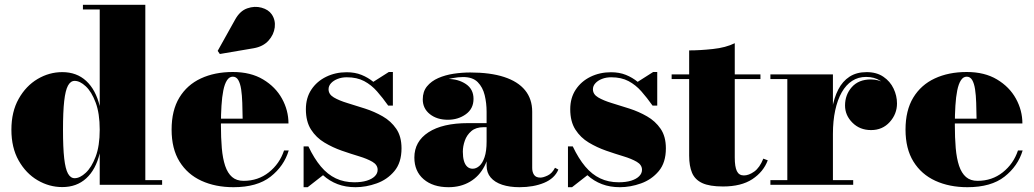

<svg xmlns="http://www.w3.org/2000/svg" viewBox="-20 -770 4308 800"><path d="M239.5 9.5Q185 9.5 136.5 -19Q88 -47.5 57.8 -101Q27.5 -154.5 27.5 -229.5Q27.5 -304.5 57.8 -358.2Q88 -412 136.5 -440.8Q185 -469.5 239.5 -469.5Q299.5 -469.5 339.2 -432.8Q379 -396 395.5 -328V-730.5H325.5V-750H585.5V-19.5H655.5V0H395.5V-131Q379 -63 339.2 -26.8Q299.5 9.5 239.5 9.5ZM291 -27.5Q313 -27.5 337.2 -50Q361.5 -72.5 378.5 -117.2Q395.5 -162 395.5 -229.5Q395.5 -297.5 378.5 -342.8Q361.5 -388 337.2 -410.5Q313 -433 291 -433Q274 -433 263.2 -413.2Q252.5 -393.5 247.5 -349Q242.5 -304.5 242.5 -229.5Q242.5 -154.5 247.5 -110.2Q252.5 -66 263.2 -46.8Q274 -27.5 291 -27.5Z M953 10Q877.5 10 819.2 -16.8Q761 -43.5 728 -96.8Q695 -150 695 -230Q695 -310 727.2 -363.2Q759.5 -416.5 817 -443.2Q874.5 -470 950 -470Q1024.5 -470 1076.2 -439Q1128 -408 1155 -359Q1182 -310 1182 -255.5H761.5V-275.5H991Q990.5 -310 989.5 -341.5Q988.5 -373 984.8 -397.8Q981 -422.5 972.8 -436.5Q964.5 -450.5 950 -450.5Q935.5 -450.5 925.8 -435.5Q916 -420.5 910.5 -393.2Q905 -366 902.8 -329.5Q900.5 -293 900.5 -250Q900.5 -196 904.2 -152.8Q908 -109.5 918.2 -79Q928.5 -48.5 947 -32.5Q965.5 -16.5 995 -16.5Q1055.5 -16.5 1100.2 -52Q1145 -87.5 1163.5 -143H1183Q1163.5 -78 1107.5 -34Q1051.5 10 953 10ZM896 -545 887 -558 959.5 -688Q979.5 -724.5 1010.2 -735.2Q1041 -746 1069.8 -738Q1098.5 -730 1112 -710.5Q1128.5 -686.5 1124.8 -656Q1121 -625.5 1098.8 -600.8Q1076.5 -576 1037 -569Z M1245 10V-160H1265Q1289 -109.5 1317 -76.2Q1345 -43 1379.2 -26.8Q1413.5 -10.5 1456.5 -10.5Q1486.5 -10.5 1508.2 -17.2Q1530 -24 1541.8 -35.8Q1553.5 -47.5 1553.5 -62.5Q1553.5 -83 1531.8 -95.8Q1510 -108.5 1476 -118.8Q1442 -129 1404 -142.2Q1366 -155.5 1331.8 -176Q1297.5 -196.5 1276 -230Q1254.5 -263.5 1254.5 -315Q1254.5 -362 1277.2 -396.5Q1300 -431 1338.8 -450Q1377.5 -469 1424.5 -469Q1459 -469 1486.2 -458Q1513.5 -447 1535.5 -429L1600 -470H1617V-330H1597.5Q1574.5 -362.5 1551 -389.2Q1527.5 -416 1497.5 -432Q1467.5 -448 1425 -448Q1404 -448 1386.8 -441.2Q1369.5 -434.5 1359.2 -423.2Q1349 -412 1349 -398Q1349 -377 1371 -364Q1393 -351 1427.8 -340.5Q1462.5 -330 1501.2 -317.5Q1540 -305 1574.5 -285.2Q1609 -265.5 1631 -233.5Q1653 -201.5 1653 -152Q1653 -92.5 1623.2 -57Q1593.5 -21.5 1549.2 -5.8Q1505 10 1461.5 10Q1420 10 1386.5 -2.8Q1353 -15.5 1326 -40L1262 10Z M2144.5 10Q2103.5 10 2072.5 -0.2Q2041.5 -10.5 2024.5 -30.5Q2007.5 -50.5 2007.5 -80V-304.5Q2007.5 -340.5 1999.5 -373.5Q1991.5 -406.5 1970.5 -427.8Q1949.5 -449 1909.5 -449Q1890 -449 1865.5 -444.5Q1841 -440 1818.2 -429.2Q1795.5 -418.5 1780.8 -400.8Q1766 -383 1766 -356H1742.5Q1742.5 -393 1773 -417Q1803.5 -441 1846 -441Q1889.5 -441 1921.2 -419.8Q1953 -398.5 1953 -358Q1953 -317 1921 -294Q1889 -271 1846 -271Q1800.5 -271 1771 -294.5Q1741.5 -318 1741.5 -356Q1741.5 -388.5 1759.2 -410.2Q1777 -432 1806.2 -444.8Q1835.5 -457.5 1870.2 -462.8Q1905 -468 1939.5 -468Q2023 -468 2080.5 -449.2Q2138 -430.5 2167.8 -394Q2197.5 -357.5 2197.5 -304.5V-70Q2197.5 -53 2205.2 -41.5Q2213 -30 2231.5 -30Q2243.5 -30 2262 -38.8Q2280.5 -47.5 2292.5 -71L2306.5 -63.5Q2291 -26.5 2247 -8.2Q2203 10 2144.5 10ZM1849 10Q1784 10 1745.2 -23.2Q1706.5 -56.5 1706.5 -113.5Q1706.5 -180.5 1765.2 -218.8Q1824 -257 1930.5 -257H2054V-240H1994.5Q1963 -240 1944 -223.8Q1925 -207.5 1916.8 -184Q1908.5 -160.5 1908.5 -138Q1908.5 -115.5 1913 -99.8Q1917.5 -84 1926.8 -75.5Q1936 -67 1949.5 -67Q1964 -67 1977.2 -78.5Q1990.5 -90 1999 -115Q2007.5 -140 2007.5 -180.5H2021Q2021 -121 1999 -78.2Q1977 -35.5 1938.2 -12.8Q1899.5 10 1849 10Z M2346.5 10V-160H2366.5Q2390.5 -109.5 2418.5 -76.2Q2446.5 -43 2480.8 -26.8Q2515 -10.5 2558 -10.5Q2588 -10.5 2609.8 -17.2Q2631.5 -24 2643.2 -35.8Q2655 -47.5 2655 -62.5Q2655 -83 2633.2 -95.8Q2611.5 -108.5 2577.5 -118.8Q2543.5 -129 2505.5 -142.2Q2467.5 -155.5 2433.2 -176Q2399 -196.5 2377.5 -230Q2356 -263.5 2356 -315Q2356 -362 2378.8 -396.5Q2401.5 -431 2440.2 -450Q2479 -469 2526 -469Q2560.5 -469 2587.8 -458Q2615 -447 2637 -429L2701.5 -470H2718.5V-330H2699Q2676 -362.5 2652.5 -389.2Q2629 -416 2599 -432Q2569 -448 2526.5 -448Q2505.5 -448 2488.2 -441.2Q2471 -434.5 2460.8 -423.2Q2450.5 -412 2450.5 -398Q2450.5 -377 2472.5 -364Q2494.5 -351 2529.2 -340.5Q2564 -330 2602.8 -317.5Q2641.5 -305 2676 -285.2Q2710.5 -265.5 2732.5 -233.5Q2754.5 -201.5 2754.5 -152Q2754.5 -92.5 2724.8 -57Q2695 -21.5 2650.8 -5.8Q2606.5 10 2563 10Q2521.5 10 2488 -2.8Q2454.5 -15.5 2427.5 -40L2363.5 10Z M2992.5 7Q2936.5 7 2906 -7.2Q2875.5 -21.5 2863.5 -50Q2851.5 -78.5 2851.5 -121V-560Q2896.5 -560 2950.2 -565.8Q3004 -571.5 3041.5 -590V-113Q3041.5 -75.5 3050.2 -57.2Q3059 -39 3079.5 -39Q3100 -39 3122.8 -55.2Q3145.5 -71.5 3160.5 -109L3179 -102Q3161 -54 3114.8 -23.5Q3068.5 7 2992.5 7ZM2778.5 -440.5V-460H3148.5V-440.5Z M3439 -212Q3439 -268 3447 -315.2Q3455 -362.5 3472.8 -397Q3490.5 -431.5 3519.8 -450.5Q3549 -469.5 3591 -469.5Q3632.5 -469.5 3660.8 -450.2Q3689 -431 3703.2 -401Q3717.5 -371 3717.5 -339Q3717.5 -295 3687.2 -261.5Q3657 -228 3609.5 -228Q3562.5 -228 3531.8 -258.8Q3501 -289.5 3501 -330.5Q3501 -375 3529.2 -407Q3557.5 -439 3608.5 -439Q3640 -439 3664.5 -424.5Q3689 -410 3702.8 -387Q3716.5 -364 3716.5 -339H3697Q3697 -367 3684.5 -392.2Q3672 -417.5 3647.8 -433.5Q3623.5 -449.5 3588.5 -449.5Q3556 -449.5 3530.5 -433Q3505 -416.5 3487.2 -385.2Q3469.5 -354 3460 -310Q3450.5 -266 3450.5 -212ZM3450.5 -460V-19.5H3535V0H3190V-19.5H3260.5V-440.5H3190V-460Z M4011 10Q3935.5 10 3877.2 -16.8Q3819 -43.5 3786 -96.8Q3753 -150 3753 -230Q3753 -310 3785.2 -363.2Q3817.5 -416.5 3875 -443.2Q3932.5 -470 4008 -470Q4082.5 -470 4134.2 -439Q4186 -408 4213 -359Q4240 -310 4240 -255.5H3819.5V-275.5H4049Q4048.5 -310 4047.5 -341.5Q4046.5 -373 4042.8 -397.8Q4039 -422.5 4030.8 -436.5Q4022.5 -450.5 4008 -450.5Q3993.5 -450.5 3983.8 -435.5Q3974 -420.5 3968.5 -393.2Q3963 -366 3960.8 -329.5Q3958.5 -293 3958.5 -250Q3958.5 -196 3962.2 -152.8Q3966 -109.5 3976.2 -79Q3986.5 -48.5 4005 -32.5Q4023.5 -16.5 4053 -16.5Q4113.5 -16.5 4158.2 -52Q4203 -87.5 4221.5 -143H4241Q4221.5 -78 4165.5 -34Q4109.5 10 4011 10Z"/></svg>

Font: Bodoni Moda 11pt Black
Style: Regular
Weight: 900
Designer: Owen Earl
Foundry: indestructible type
Version: Version 2.004